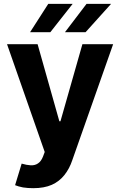

<svg xmlns="http://www.w3.org/2000/svg" viewBox="-20 -776 626 1000"><path d="M153.3 204.1Q125 204.1 99.6 200.2Q75.2 195.3 58.6 188.5Q70.3 151.4 92.8 76.2Q119.1 84 140.6 85Q162.1 85.9 177.7 75.2Q194.3 64.5 204.1 39.1Q207 31.2 212.9 15.6Q164.1 -125 16.6 -545.9Q56.6 -545.9 175.8 -545.9Q204.1 -445.3 289.1 -144.5Q290 -144.5 294.9 -144.5Q323.2 -245.1 409.2 -545.9Q449.2 -545.9 569.3 -545.9Q515.6 -394.5 356.4 58.6Q341.8 102.5 315.4 135.7Q289.1 168.9 250 186.5Q210 204.1 153.3 204.1ZM318.4 -608.4Q346.7 -645.5 430.7 -755.9Q462.9 -755.9 558.6 -755.9Q525.4 -718.8 425.8 -608.4Q398.4 -608.4 318.4 -608.4ZM136.7 -608.4Q160.2 -645.5 231.4 -755.9Q262.7 -755.9 358.4 -755.9Q329.1 -718.8 242.2 -608.4Q215.8 -608.4 136.7 -608.4Z"/></svg>

Font: DeepSea
Style: Bold
Weight: 700
Designer: Stem
Version: Version 3.019;git-0a5106e0b